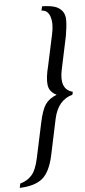

<svg xmlns="http://www.w3.org/2000/svg" viewBox="-77 -740 436 986"><g transform="rotate(-5 141.0 -246.5)"><path d="M84.5 67.9 122.1 -107.9Q136.2 -175.3 155 -203.1Q173.8 -231 214.4 -247.1Q177.2 -264.6 172.4 -300.5Q167.5 -336.4 183.6 -398.9L217.8 -558.1Q230 -612.3 218.3 -648.2Q206.5 -684.1 174.3 -684.1L179.2 -706.1Q219.2 -705.1 242.9 -698Q266.6 -690.9 281.7 -672.6Q296.9 -654.3 296.4 -623Q295.9 -591.8 287.6 -543L251.5 -373Q230 -272.5 298.3 -254.9L294.9 -240.2Q218.8 -219.7 198.2 -124L159.2 60.1Q141.1 144.5 101.6 177.5Q62 210.4 -16.1 212.9L-11.7 190.9Q24.4 181.2 47.9 155.5Q71.3 129.9 84.5 67.9Z"/></g></svg>

Font: Linux Biolinum
Style: Italic
Weight: 400
Italic angle: -12°
Designer: Philipp H. Poll
Foundry: Philipp H. Poll
Version: Version 1.1.3 ; ttfautohint (v0.9)